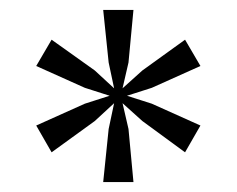

<svg xmlns="http://www.w3.org/2000/svg" viewBox="-20 -673 477 387"><path d="M227 -465 239 -413 249 -306H188L199 -413L210 -465V-495L199 -547L188 -653H249L239 -547L227 -495ZM236 -480 286 -464 384 -420 353 -366 267 -429 227 -465 201 -480 151 -496 53 -540 84 -593 171 -531 210 -495ZM210 -465 171 -429 84 -366 53 -420 151 -464 201 -480 227 -495 267 -531 353 -593 384 -540 286 -496 236 -480Z"/></svg>

Font: Rasa Light
Style: Regular
Weight: 300
Designer: Anna Giedrys (Yrsa+Rasa design), David Brezina (Yrsa art-direction, Rasa art-direction, design)
Foundry: Rosetta Type Foundry
Version: Version 2.004